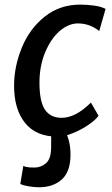

<svg xmlns="http://www.w3.org/2000/svg" viewBox="-20 -584 486 832"><path d="M228 8Q136.5 8 88.8 -51Q41 -110 41 -212.5Q41 -296 75 -378.5Q108.5 -460 173.8 -512Q239 -564 327.5 -564Q357 -564 387.8 -559.8Q418.5 -555.5 437.5 -545.5L410 -449.5Q392 -464.5 368.2 -473.5Q344.5 -482.5 317.5 -482.5Q277.5 -482.5 239 -450Q200.5 -416.5 175.8 -357.5Q151 -298.5 151 -225.5Q151 -144 174.8 -108.8Q198.5 -73.5 247.5 -73.5Q307.5 -73.5 374 -139.5L407 -82.5Q394 -64 363.2 -43Q332.5 -22 295.8 -7Q259 8 228 8ZM148 227.5Q127.5 227.5 102 223Q76.5 218.5 68 213L81 135Q88 138.5 98.5 140.2Q109 142 130.5 142Q156.5 142 178.5 124Q200.5 106 201.5 58.5Q202 29.5 201.8 12.2Q201.5 -5 200 -15L233 -17L262 -15Q272 0 278.8 27.2Q285.5 54.5 285.5 87Q285.5 159.5 248 193.5Q210.5 227.5 148 227.5Z"/></svg>

Font: Merriweather Sans Italic
Style: Regular
Weight: 400
Italic angle: -7.5°
Designer: Eben Sorkin
Foundry: Eben Sorkin
Version: Version 1.008; ttfautohint (v1.7.19-72a1) -l 8 -r 50 -G 200 